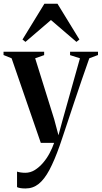

<svg xmlns="http://www.w3.org/2000/svg" viewBox="-32 -788 561 1059"><path d="M109 251.5Q92.5 251.5 80.5 249.5Q68.5 247.5 62 244V158.5Q70 161.5 82.5 163.2Q95 165 107.5 165Q135.5 165 160 149.8Q184.5 134.5 205.5 110Q226.5 85.5 241.8 56.5Q257 27.5 266.5 0H193L32 -466.5L-12.5 -484.5V-502.5H211.5V-484L162 -466.5L267 -130L290.5 -42L313 -125L409 -466.5L354.5 -484V-502.5H508.5V-484.5L460.5 -466.5Q440.5 -410 419 -347.5Q397.5 -285 377.5 -224.8Q357.5 -164.5 340.5 -113.5Q323.5 -62.5 312 -28.2Q300.5 6 297 16Q268.5 96.5 240.8 148.8Q213 201 181.5 226.2Q150 251.5 109 251.5ZM108.5 -557 92 -570 213 -767.5H285L406 -570L389.5 -557L249 -677.5Z"/></svg>

Font: Merriweather 144pt SemiBold
Style: Regular
Weight: 600
Version: Version 2.100